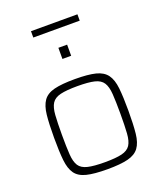

<svg xmlns="http://www.w3.org/2000/svg" viewBox="-154 -946 888 1053"><g transform="rotate(-20 289.5 -419.5)"><path d="M290 8Q213 8 169 -3Q125 -14 104.5 -42.5Q84 -71 78.5 -122Q73 -173 73 -254Q73 -335 78.5 -386.5Q84 -438 104.5 -467Q125 -496 169 -507Q213 -518 290 -518Q366 -518 410 -507Q454 -496 475 -467Q496 -438 501.5 -386.5Q507 -335 507 -254Q507 -173 501.5 -122Q496 -71 475 -42.5Q454 -14 410 -3Q366 8 290 8ZM290 -33Q354 -33 389 -41.5Q424 -50 439 -73Q454 -96 457 -140Q460 -184 460 -254Q460 -325 457 -369Q454 -413 439 -436.5Q424 -460 389 -468.5Q354 -477 290 -477Q226 -477 190.5 -468.5Q155 -460 140 -436.5Q125 -413 122 -369Q119 -325 119 -254Q119 -184 122 -140Q125 -96 140 -73Q155 -50 190.5 -41.5Q226 -33 290 -33ZM264 -645V-710H315V-645ZM154 -810V-847H425V-810Z"/></g></svg>

Font: Saira ExtraLight
Style: Regular
Weight: 200
Designer: Hector Gatti with collaboration of the Omnibus-Type team
Foundry: Omnibus-Type
Version: Version 1.100; ttfautohint (v1.8.3)